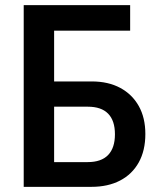

<svg xmlns="http://www.w3.org/2000/svg" viewBox="-20 -725 619 745"><path d="M72 0V-705H485V-606H190V-409H336Q400 -409 446.5 -384Q493 -359 518.5 -313.5Q544 -268 544 -205Q544 -141 518.5 -95Q493 -49 446 -24.5Q399 0 335 0ZM190 -96H320Q373 -96 399.5 -123.5Q426 -151 426 -204Q426 -257 399.5 -284Q373 -311 321 -311H190Z"/></svg>

Font: Nunito Sans 10pt Condensed
Style: Bold
Weight: 700
Width: 3
Designer: Vernon Adams
Foundry: Vernon Adams
Version: Version 3.101;gftools[0.9.27]